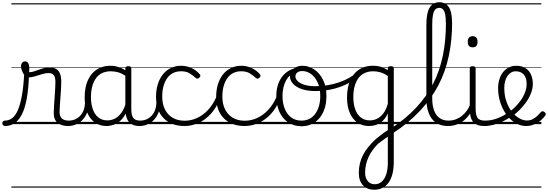

<svg xmlns="http://www.w3.org/2000/svg" viewBox="-101 -1104 4875 1708"><path d="M-55 17Q-67 17 -73.5 9.5Q-80 2 -80.5 -7Q-81 -16 -75 -23.5Q-69 -31 -57 -31Q-23 -31 6 -52Q35 -73 57 -122.5Q79 -172 94 -255Q109 -338 115 -463L157 -441Q153 -310 136 -221.5Q119 -133 90.5 -80.5Q62 -28 25 -5.5Q-12 17 -55 17ZM504 17Q479 17 456 11Q433 5 415 -8.5Q397 -22 387 -44Q377 -66 377 -97Q377 -124 379.5 -159Q382 -194 384.5 -232.5Q387 -271 389.5 -307Q392 -343 392 -374Q392 -419 376.5 -436.5Q361 -454 330 -454Q305 -454 272.5 -444Q240 -434 208 -424.5Q176 -415 150 -415Q134 -415 119.5 -431.5Q105 -448 95.5 -471.5Q86 -495 86 -514Q86 -527 90 -536.5Q94 -546 102.5 -552Q111 -558 122 -558Q142 -558 151 -540Q160 -522 160 -497Q160 -488 159.5 -479Q159 -470 158 -462Q175 -461 195.5 -467Q216 -473 239.5 -482Q263 -491 288 -497.5Q313 -504 339 -504Q375 -504 398 -491Q421 -478 432.5 -449.5Q444 -421 444 -376Q444 -345 441.5 -308.5Q439 -272 436.5 -235Q434 -198 431.5 -165Q429 -132 429 -108Q429 -68 450 -49.5Q471 -31 510 -31Q521 -31 526 -23.5Q531 -16 530.5 -7Q530 2 523.5 9.5Q517 17 504 17ZM0 555H568V565H0ZM0 -20H568V0H0ZM0 -505H568V-500H0ZM0 -1075H568V-1065H0Z M503 17Q492 17 486.5 9.5Q481 2 481.5 -7Q482 -16 489 -23.5Q496 -31 509 -31Q542 -31 568.5 -43Q595 -55 614 -76Q633 -97 643.5 -125Q654 -153 655 -186Q656 -198 665 -201.5Q674 -205 682.5 -201.5Q691 -198 690 -186Q689 -142 674.5 -104.5Q660 -67 635.5 -40Q611 -13 577 2Q543 17 503 17ZM568 555V565ZM568 -20V0ZM568 -505V-500ZM568 -1075V-1065Z M845 17Q790 17 746 -12Q702 -41 677 -98Q652 -155 652 -238Q652 -288 661.5 -331Q671 -374 690 -408.5Q709 -443 736.5 -467.5Q764 -492 800.5 -505.5Q837 -519 882 -519Q920 -519 956.5 -506.5Q993 -494 1029 -470V-419Q989 -449 954 -459.5Q919 -470 883 -470Q851 -470 823.5 -460.5Q796 -451 774.5 -432Q753 -413 738.5 -385.5Q724 -358 716 -322Q708 -286 708 -242Q708 -180 724.5 -133Q741 -86 773.5 -59.5Q806 -33 855 -33Q889 -33 921 -49Q953 -65 979.5 -101.5Q1006 -138 1023 -202L1041 -159Q1020 -85 986.5 -47Q953 -9 915.5 4Q878 17 845 17ZM1141 17Q1107 17 1083 7Q1059 -3 1044 -22Q1029 -41 1021.5 -69Q1014 -97 1014 -132V-495Q1014 -506 1021 -510.5Q1028 -515 1042 -515Q1055 -515 1061 -510.5Q1067 -506 1067 -496V-133Q1067 -81 1084 -56Q1101 -31 1147 -31Q1154 -31 1158 -23.5Q1162 -16 1161.5 -7Q1161 2 1156.5 9.5Q1152 17 1141 17ZM568 555H1203V565H568ZM568 -20H1203V0H568ZM568 -505H1203V-500H568ZM568 -1075H1203V-1065H568Z M1138 17Q1127 17 1121.5 9.5Q1116 2 1116.5 -7Q1117 -16 1124 -23.5Q1131 -31 1144 -31Q1177 -31 1203.5 -43Q1230 -55 1249 -76Q1268 -97 1278.5 -125Q1289 -153 1290 -186Q1291 -198 1300 -201.5Q1309 -205 1317.5 -201.5Q1326 -198 1325 -186Q1324 -142 1309.5 -104.5Q1295 -67 1270.5 -40Q1246 -13 1212 2Q1178 17 1138 17ZM1203 555V565ZM1203 -20V0ZM1203 -505V-500ZM1203 -1075V-1065Z M1541 17Q1423 17 1355 -52Q1287 -121 1287 -243Q1287 -303 1302.5 -353.5Q1318 -404 1347 -441Q1376 -478 1417.5 -498.5Q1459 -519 1512 -519Q1558 -519 1602 -499Q1646 -479 1677 -442Q1682 -435 1681.5 -428.5Q1681 -422 1672 -413Q1663 -404 1655 -404Q1647 -404 1641 -410Q1611 -437 1582.5 -453.5Q1554 -470 1509 -470Q1471 -470 1440 -455Q1409 -440 1387.5 -410.5Q1366 -381 1354 -339.5Q1342 -298 1342 -245Q1342 -179 1366.5 -130.5Q1391 -82 1435.5 -56Q1480 -30 1542 -30Q1552 -30 1558 -23Q1564 -16 1564 -6.5Q1564 3 1558.5 10Q1553 17 1541 17ZM1203 555H1738V565H1203ZM1203 -20H1738V0H1203ZM1203 -505H1738V-500H1203ZM1203 -1075H1738V-1065H1203Z M1540 17Q1531 17 1526.5 10Q1522 3 1522 -6.5Q1522 -16 1527 -23Q1532 -30 1541 -30Q1600 -30 1653.5 -55Q1707 -80 1750.5 -127Q1794 -174 1823 -240Q1827 -249 1836 -248Q1845 -247 1851.5 -240.5Q1858 -234 1854 -224Q1824 -145 1775 -91.5Q1726 -38 1665.5 -10.5Q1605 17 1540 17ZM1738 555V565ZM1738 -20V0ZM1738 -505V-500ZM1738 -1075V-1065Z M2076 17Q1958 17 1890 -52Q1822 -121 1822 -243Q1822 -303 1837.5 -353.5Q1853 -404 1882 -441Q1911 -478 1952.5 -498.5Q1994 -519 2047 -519Q2093 -519 2137 -499Q2181 -479 2212 -442Q2217 -435 2216.5 -428.5Q2216 -422 2207 -413Q2198 -404 2190 -404Q2182 -404 2176 -410Q2146 -437 2117.5 -453.5Q2089 -470 2044 -470Q2006 -470 1975 -455Q1944 -440 1922.5 -410.5Q1901 -381 1889 -339.5Q1877 -298 1877 -245Q1877 -179 1901.5 -130.5Q1926 -82 1970.5 -56Q2015 -30 2077 -30Q2087 -30 2093 -23Q2099 -16 2099 -6.5Q2099 3 2093.5 10Q2088 17 2076 17ZM1738 555H2273V565H1738ZM1738 -20H2273V0H1738ZM1738 -505H2273V-500H1738ZM1738 -1075H2273V-1065H1738Z M2075 17Q2066 17 2061.5 10Q2057 3 2057 -6.5Q2057 -16 2062 -23Q2067 -30 2076 -30Q2135 -30 2188.5 -55Q2242 -80 2285.5 -127Q2329 -174 2358 -240Q2362 -249 2371 -248Q2380 -247 2386.5 -240.5Q2393 -234 2389 -224Q2359 -145 2310 -91.5Q2261 -38 2200.5 -10.5Q2140 17 2075 17ZM2273 555V565ZM2273 -20V0ZM2273 -505V-500ZM2273 -1075V-1065Z M2581 19Q2513 19 2462 -15.5Q2411 -50 2384 -110.5Q2357 -171 2357 -250Q2357 -308 2373 -354.5Q2389 -401 2419.5 -435Q2450 -469 2493 -487Q2536 -505 2590 -505Q2598 -505 2600.5 -498Q2603 -491 2600.5 -483.5Q2598 -476 2589 -476Q2557 -476 2529.5 -465.5Q2502 -455 2480 -435Q2458 -415 2443 -387Q2428 -359 2420 -324.5Q2412 -290 2412 -250Q2412 -185 2432.5 -135.5Q2453 -86 2490.5 -58.5Q2528 -31 2581 -31Q2620 -31 2651 -46.5Q2682 -62 2703.5 -91.5Q2725 -121 2736.5 -161.5Q2748 -202 2748 -250Q2748 -321 2724.5 -371Q2701 -421 2664.5 -446.5Q2628 -472 2589 -472Q2577 -472 2570.5 -479Q2564 -486 2564 -495.5Q2564 -505 2570.5 -512Q2577 -519 2589 -519Q2644 -519 2693 -487Q2742 -455 2772.5 -394.5Q2803 -334 2803 -250Q2803 -202 2793 -161Q2783 -120 2764 -87Q2745 -54 2717.5 -30Q2690 -6 2656 6.5Q2622 19 2581 19ZM2273 555H2874V565H2273ZM2273 -20H2874V0H2273ZM2273 -505H2874V-500H2273ZM2273 -1075H2874V-1065H2273Z M2707 -294Q2636 -294 2585 -311Q2534 -328 2506 -358.5Q2478 -389 2478 -427Q2478 -453 2492.5 -473.5Q2507 -494 2532.5 -506.5Q2558 -519 2588 -519Q2600 -519 2606.5 -512Q2613 -505 2613.5 -495.5Q2614 -486 2607.5 -479Q2601 -472 2589 -472Q2558 -472 2542.5 -458Q2527 -444 2527 -426Q2527 -388 2575 -362.5Q2623 -337 2706 -337Q2761 -337 2814 -346Q2867 -355 2916.5 -372Q2966 -389 3009 -413.5Q3052 -438 3087 -469Q3095 -476 3103.5 -472Q3112 -468 3114.5 -458.5Q3117 -449 3106 -439Q3070 -405 3024.5 -378Q2979 -351 2927.5 -332Q2876 -313 2820 -303.5Q2764 -294 2707 -294ZM2874 555H2905V565H2874ZM2874 -20H2905V0H2874ZM2874 -505H2905V-500H2874ZM2874 -1075H2905V-1065H2874Z M3228 584Q3165 584 3128 544.5Q3091 505 3091 435Q3091 390 3100.5 350Q3110 310 3129 273.5Q3148 237 3176 203Q3204 169 3240 135Q3259 120 3277 105.5Q3295 91 3313.5 77.5Q3332 64 3349 53V-94Q3325 -45 3295.5 -21.5Q3266 2 3236.5 9.5Q3207 17 3180 17Q3124 17 3080 -12.5Q3036 -42 3011 -99Q2986 -156 2986 -238Q2986 -288 2995.5 -331Q3005 -374 3024 -408.5Q3043 -443 3071 -468Q3099 -493 3135 -506Q3171 -519 3216 -519Q3241 -519 3262 -515.5Q3283 -512 3304.5 -503.5Q3326 -495 3349 -480V-497Q3349 -506 3355.5 -510.5Q3362 -515 3376 -515Q3389 -515 3395.5 -510.5Q3402 -506 3402 -497V336Q3402 397 3390 443.5Q3378 490 3355.5 521Q3333 552 3300.5 568Q3268 584 3228 584ZM3234 535Q3267 535 3293 513.5Q3319 492 3334 449Q3349 406 3349 343V112Q3335 122 3320.5 132Q3306 142 3291.5 153Q3277 164 3262 175Q3235 202 3213.5 231.5Q3192 261 3177.5 293Q3163 325 3155 359.5Q3147 394 3147 432Q3147 463 3157.5 486Q3168 509 3187 522Q3206 535 3234 535ZM3189 -33Q3221 -33 3251.5 -47Q3282 -61 3307.5 -93Q3333 -125 3349 -181V-428Q3314 -452 3282 -461Q3250 -470 3217 -470Q3185 -470 3158 -460.5Q3131 -451 3109.5 -432.5Q3088 -414 3073 -386Q3058 -358 3050 -322Q3042 -286 3042 -242Q3042 -180 3058.5 -133Q3075 -86 3108 -59.5Q3141 -33 3189 -33ZM2905 555H3540V565H2905ZM2905 -20H3540V0H2905ZM2905 -505H3540V-500H2905ZM2905 -1075H3540V-1065H2905Z M3393 82Q3384 88 3377.5 84Q3371 80 3368 71.5Q3365 63 3367.5 53.5Q3370 44 3380 38Q3445 -6 3500.5 -52Q3556 -98 3602.5 -148Q3649 -198 3686.5 -251Q3724 -304 3753.5 -362Q3783 -420 3804 -482Q3825 -544 3839 -611.5Q3853 -679 3859.5 -752Q3866 -825 3866 -905Q3866 -917 3874 -923.5Q3882 -930 3893 -930Q3904 -930 3912.5 -923.5Q3921 -917 3921 -905Q3921 -825 3913.5 -749.5Q3906 -674 3891 -604.5Q3876 -535 3853 -470Q3830 -405 3798 -344Q3766 -283 3725 -226.5Q3684 -170 3634 -117Q3584 -64 3524 -14Q3464 36 3393 82ZM3540 555H3553V565H3540ZM3540 -20H3553V0H3540ZM3540 -505H3553V-500H3540ZM3540 -1075H3553V-1065H3540Z M3882 17Q3821 17 3778.5 -11.5Q3736 -40 3714 -95Q3692 -150 3692 -229V-887Q3692 -987 3720.5 -1035.5Q3749 -1084 3808 -1084Q3846 -1084 3871 -1064Q3896 -1044 3908 -1004.5Q3920 -965 3920 -905Q3920 -892 3911.5 -886Q3903 -880 3892.5 -880Q3882 -880 3873.5 -886Q3865 -892 3865 -905Q3865 -949 3859 -977.5Q3853 -1006 3840 -1020Q3827 -1034 3807 -1034Q3786 -1034 3772 -1020Q3758 -1006 3751 -974Q3744 -942 3744 -887V-229Q3744 -165 3760.5 -121Q3777 -77 3809.5 -54Q3842 -31 3888 -31Q3899 -31 3904.5 -23.5Q3910 -16 3909.5 -7Q3909 2 3902 9.5Q3895 17 3882 17ZM3552 555H3946V565H3552ZM3552 -20H3946V0H3552ZM3552 -505H3946V-500H3552ZM3552 -1075H3946V-1065H3552Z M3881 17Q3870 17 3864.5 9.5Q3859 2 3859.5 -7Q3860 -16 3867 -23.5Q3874 -31 3887 -31Q3924 -31 3955 -43Q3986 -55 4010 -75Q4034 -95 4052 -120Q4070 -145 4080 -172Q4084 -183 4093 -182.5Q4102 -182 4108 -174.5Q4114 -167 4111 -157Q4100 -124 4080 -93Q4060 -62 4031.5 -37Q4003 -12 3965 2.5Q3927 17 3881 17ZM3946 555V565ZM3946 -20V0ZM3946 -505V-500ZM3946 -1075V-1065Z M4208 17Q4170 17 4144.5 6.5Q4119 -4 4104.5 -24Q4090 -44 4084 -72.5Q4078 -101 4078 -137V-496Q4078 -506 4084 -510.5Q4090 -515 4103 -515Q4117 -515 4123.5 -510.5Q4130 -506 4130 -496V-137Q4130 -82 4146.5 -56.5Q4163 -31 4214 -31Q4223 -31 4227.5 -23.5Q4232 -16 4231.5 -7Q4231 2 4225.5 9.5Q4220 17 4208 17ZM4104 -683Q4082 -683 4071 -695.5Q4060 -708 4060 -732Q4060 -757 4071 -769.5Q4082 -782 4104 -782Q4125 -782 4136 -769.5Q4147 -757 4147 -732Q4148 -707 4136.5 -695Q4125 -683 4104 -683ZM3946 555H4271V565H3946ZM3946 -20H4271V0H3946ZM3946 -505H4271V-500H3946ZM3946 -1075H4271V-1065H3946Z M4209 17Q4196 17 4190.5 9.5Q4185 2 4186.5 -7Q4188 -16 4195.5 -23.5Q4203 -31 4215 -31Q4271 -31 4325 -52Q4379 -73 4423 -105Q4431 -110 4437.5 -107Q4444 -104 4448.5 -96.5Q4453 -89 4453 -80.5Q4453 -72 4446 -67Q4412 -43 4372 -24Q4332 -5 4290.5 6Q4249 17 4209 17ZM4271 555V565ZM4271 -20V0ZM4271 -505V-500ZM4271 -1075V-1065Z M4423 -103Q4447 -120 4468 -139.5Q4489 -159 4507 -180Q4531 -207 4548 -236.5Q4565 -266 4574.5 -296Q4584 -326 4584 -354Q4584 -413 4558 -441.5Q4532 -470 4486 -470Q4465 -470 4446.5 -459.5Q4428 -449 4414 -429Q4400 -409 4392.5 -382Q4385 -355 4385 -322Q4385 -256 4403.5 -202.5Q4422 -149 4452 -111Q4482 -73 4517 -52.5Q4552 -32 4585 -32Q4615 -32 4638 -44Q4661 -56 4679 -73.5Q4697 -91 4710 -106Q4718 -115 4726 -114.5Q4734 -114 4743 -107Q4751 -101 4753.5 -93.5Q4756 -86 4750 -77Q4734 -53 4708 -31.5Q4682 -10 4649 3.5Q4616 17 4578 17Q4540 17 4503.5 0Q4467 -17 4435.5 -48Q4404 -79 4380.5 -121.5Q4357 -164 4343.5 -214.5Q4330 -265 4330 -321Q4330 -355 4337.5 -385.5Q4345 -416 4359 -440.5Q4373 -465 4393 -482.5Q4413 -500 4437.5 -509.5Q4462 -519 4490 -519Q4543 -519 4576 -496.5Q4609 -474 4624 -437Q4639 -400 4639 -358Q4639 -324 4627.5 -288.5Q4616 -253 4595 -218.5Q4574 -184 4545 -152Q4525 -128 4500 -106Q4475 -84 4448 -65ZM4271 555H4715V565H4271ZM4271 -20H4715V0H4271ZM4271 -505H4715V-500H4271ZM4271 -1075H4715V-1065H4271Z"/></svg>

Font: Playwrite AR Guides
Style: Regular
Weight: 400
Designer: Veronika Burian, José Scaglione
Foundry: TypeTogether
Version: Version 1.003